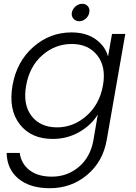

<svg xmlns="http://www.w3.org/2000/svg" viewBox="-20 -725 715 1013"><path d="M46 -274Q68 -400 155.5 -477Q243 -554 357 -554Q434 -554 484.5 -518Q535 -482 550 -427L571 -546H641L543 14Q523 128 439.5 198Q356 268 243 268Q138 268 77.5 218Q17 168 15 82H84Q92 139 136 173Q180 207 254 207Q335 207 396 155.5Q457 104 473 14L496 -121Q462 -65 398.5 -28.5Q335 8 258 8Q144 8 84 -69.5Q24 -147 46 -274ZM359 -493Q271 -493 203.5 -434Q136 -375 118 -274Q100 -173 146.5 -113Q193 -53 281 -53Q367 -53 436 -113.5Q505 -174 523 -273Q541 -372 493.5 -432.5Q446 -493 359 -493ZM359 -659Q363 -678 379 -691.5Q395 -705 414 -705Q433 -705 444 -691.5Q455 -678 451 -659Q448 -640 432.5 -626.5Q417 -613 398 -613Q379 -613 367.5 -626.5Q356 -640 359 -659Z"/></svg>

Font: Poppins Light
Style: Italic
Weight: 300
Italic angle: -10°
Designer: Ninad Kale (Devanagari), Jonny Pinhorn (Latin)
Foundry: Indian Type Foundry
Version: Version 3.200;PS 1.000;hotconv 16.6.54;makeotf.lib2.5.65590